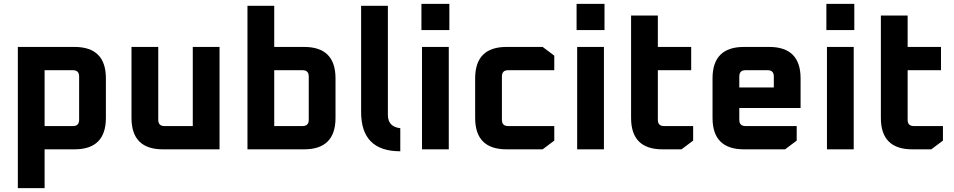

<svg xmlns="http://www.w3.org/2000/svg" viewBox="-20 -770 4918 990"><path d="M72 200V-528H364Q526 -528 526 -366V-162Q526 0 364 0H210V200ZM210 -120H356Q388 -120 388 -152V-376Q388 -408 356 -408H210Z M658 -162V-528H796V-152Q796 -120 828 -120H974V-528H1112V0H820Q658 0 658 -162Z M1256 0V-740H1394V-528H1548Q1710 -528 1710 -366V-162Q1710 0 1548 0ZM1394 -120H1540Q1572 -120 1572 -152V-376Q1572 -408 1540 -408H1394Z M1842 -192V-740H1980V-178Q1980 -116 2044 -109V10Q1842 10 1842 -192Z M2153 -615V-750H2297V-615ZM2156 0V-528H2294V0Z M2430 -162V-366Q2430 -528 2592 -528H2778L2838 -483V-408H2600Q2568 -408 2568 -376V-152Q2568 -120 2600 -120H2838V-45L2778 0H2592Q2430 0 2430 -162Z M2953 -615V-750H3097V-615ZM2956 0V-528H3094V0Z M3234 -162V-690H3372V-528H3544V-408H3372V-152Q3372 -120 3404 -120H3554V-45L3494 0H3396Q3234 0 3234 -162Z M3654 -162V-366Q3654 -528 3816 -528H3946Q4108 -528 4108 -366V-213H3792V-152Q3792 -120 3824 -120H4088V-45L4028 0H3816Q3654 0 3654 -162ZM3792 -319H3970V-376Q3970 -408 3938 -408H3824Q3792 -408 3792 -376Z M4241 -615V-750H4385V-615ZM4244 0V-528H4382V0Z M4522 -162V-690H4660V-528H4832V-408H4660V-152Q4660 -120 4692 -120H4842V-45L4782 0H4684Q4522 0 4522 -162Z"/></svg>

Font: Oxanium ExtraLight
Style: Bold
Weight: 700
Version: Version 2.000